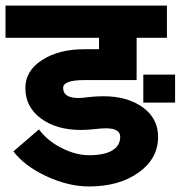

<svg xmlns="http://www.w3.org/2000/svg" viewBox="-55 -653 649 690"><path d="M-35.2 -632.8H544.9V-517.1H436V-365.2H248Q171.9 -365.2 171.9 -336.9Q171.9 -300.8 227.1 -300.8Q238.8 -300.8 265.1 -304.2Q290.5 -307.1 315.9 -307.1Q403.3 -307.1 458.3 -267.1Q513.2 -227.1 513.2 -161.1Q513.2 -83 443.1 -33Q373 17.1 265.1 17.1Q190.9 17.1 112.1 -19.5Q33.2 -56.2 -6.8 -108.9L85 -188Q115.7 -146.5 167 -120.8Q218.3 -95.2 265.1 -95.2Q320.3 -95.2 348.6 -112.5Q377 -129.9 377 -161.1Q377 -191.9 325.2 -191.9Q309.6 -191.9 285.2 -189Q259.3 -186 235.8 -186Q147.9 -186 92 -227.3Q36.1 -268.6 36.1 -336.9Q36.1 -398.4 96.2 -437.3Q156.2 -476.1 248 -476.1H300.8V-517.1H-35.2ZM460 -284.2V-384.8H574.2V-284.2Z"/></svg>

Font: LT Superior
Style: Bold
Weight: 400
Designer: Daniel Lyons
Foundry: LyonsType
Version: Version 1.000